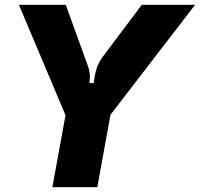

<svg xmlns="http://www.w3.org/2000/svg" viewBox="-20 -783 836 803"><path d="M199 0 254 -301 59 -763H255L339 -531Q348 -508 352 -493Q356 -478 356 -460Q356 -454 354 -436H372Q377 -476 385 -499Q393 -522 407 -542L573 -763H796L442 -303L387 0Z"/></svg>

Font: Open Sauce Sans Black Italic
Style: Regular
Weight: 900
Italic angle: -10°
Designer: Alfredo Marco Pradil
Foundry: Creative Sauce Fz LLC
Version: Version 1.477